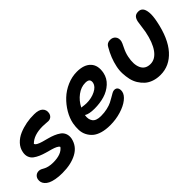

<svg xmlns="http://www.w3.org/2000/svg" viewBox="36 -1068 1632 1632"><g transform="rotate(-45 852.0 -252.0)"><path d="M188 9.8Q143.1 9.8 108.4 3.2Q73.7 -3.4 52.7 -13.9Q31.7 -24.4 19 -39.1Q6.3 -53.7 2.7 -69.1Q-1 -84.5 2 -101.1Q6.3 -121.1 21 -133.5Q35.6 -146 58.1 -146Q70.3 -146 83.3 -140.1Q96.2 -134.3 107.4 -127.4Q118.7 -120.6 142.1 -114.7Q165.5 -108.9 195.8 -108.9Q294.9 -108.9 332 -160.2Q327.1 -171.9 308.1 -181.2Q289.1 -190.4 263.9 -197.5Q238.8 -204.6 210 -212.6Q181.2 -220.7 154.5 -232.2Q127.9 -243.7 107.4 -259Q86.9 -274.4 77.9 -299.1Q68.8 -323.7 75.2 -355Q83 -396.5 112.8 -428.5Q142.6 -460.4 185.1 -478.8Q227.5 -497.1 274.7 -506.1Q321.8 -515.1 370.1 -514.2Q426.3 -513.7 449.7 -490.2Q473.1 -466.8 466.8 -431.2Q462.4 -410.6 448.5 -398.9Q434.6 -387.2 414.1 -387.2Q403.8 -387.2 385.7 -389.2Q367.7 -391.1 349.1 -391.1Q242.7 -391.1 190.9 -337.9Q194.3 -325.7 212.2 -316.2Q230 -306.6 254.9 -299.6Q279.8 -292.5 309.1 -284.9Q338.4 -277.3 365.5 -266.1Q392.6 -254.9 413.8 -239.7Q435.1 -224.6 445.1 -199.5Q455.1 -174.3 449.2 -142.1Q432.6 -65.9 362.1 -28.1Q291.5 9.8 188 9.8Z M762.7 9.8Q709 9.8 667.7 -2.2Q626.5 -14.2 601.3 -35.6Q576.2 -57.1 561 -86.9Q545.9 -116.7 544.4 -151.9Q543 -187 549.8 -226.1Q560.1 -278.3 590.3 -329.6Q620.6 -380.9 663.8 -421.9Q707 -462.9 764.6 -488Q822.3 -513.2 882.8 -513.2Q968.3 -513.2 1009.8 -468.8Q1051.3 -424.3 1035.6 -345.2Q1024.4 -291.5 983.4 -254.2Q942.4 -216.8 887.2 -200.4Q832 -184.1 767.6 -184.1Q700.7 -184.1 670.9 -204.1Q662.6 -158.7 683.6 -129.9Q704.6 -101.1 761.7 -101.1Q802.2 -101.1 837.4 -109.1Q872.6 -117.2 895.5 -128.7Q918.5 -140.1 937 -151.6Q955.6 -163.1 970.7 -171.1Q985.8 -179.2 997.6 -179.2Q1021.5 -179.2 1031 -162.1Q1040.5 -145 1035.6 -119.1Q1028.8 -86.9 991.2 -57.4Q953.6 -27.8 892.3 -9Q831.1 9.8 762.7 9.8ZM866.7 -396Q815.4 -396 768.6 -361.1Q721.7 -326.2 693.8 -271Q733.4 -265.1 752.9 -265.1Q812 -265.1 858.6 -288.6Q905.3 -312 913.6 -348.1Q918 -372.6 907 -384.3Q896 -396 866.7 -396Z M1366.7 9.8Q1323.7 9.8 1287.4 -2.7Q1251 -15.1 1226.1 -37.4Q1201.2 -59.6 1182.6 -89.8Q1164.1 -120.1 1156.2 -155.3Q1148.4 -190.4 1146.7 -229Q1145 -267.6 1153.8 -307.1Q1170.9 -390.1 1219.7 -473.1Q1235.8 -504.9 1272.9 -504.9Q1305.7 -504.9 1322.8 -483.2Q1339.8 -461.4 1333 -428.2Q1330.6 -415.5 1310.1 -375Q1289.6 -334.5 1281.7 -294.9Q1265.1 -215.3 1288.1 -165.8Q1311 -116.2 1372.1 -116.2Q1429.2 -116.2 1471.4 -173.8Q1513.7 -231.4 1535.2 -340.8Q1540.5 -368.2 1543.9 -400.4Q1547.4 -432.6 1550.8 -448.2Q1557.1 -477.5 1571.3 -491.7Q1585.4 -505.9 1613.8 -505.9Q1639.6 -505.9 1654.8 -488.5Q1669.9 -471.2 1673.8 -432.6Q1677.7 -394 1665 -332Q1631.3 -163.6 1553.5 -76.9Q1475.6 9.8 1366.7 9.8Z"/></g></svg>

Font: Shantell Sans Normal
Style: Italic
Weight: 600
Italic angle: -11.31°
Designer: Stephen Nixon, Anya Danilova, Shantell Martin
Foundry: Arrow Type
Version: Version 1.006;[559af2be0]